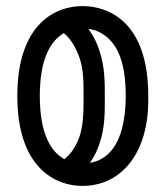

<svg xmlns="http://www.w3.org/2000/svg" viewBox="-20 -602 544 632"><path d="M37 -286C37 -47 165 10 251 10C381 10 468 -100 468 -271V-272C468 -273 468 -282 468 -292C466 -530 338 -582 251 -582C165 -582 37 -526 37 -286ZM308 -433C300 -459 288 -484 271 -507C299 -503 313 -493 318 -490C382 -450 394 -362 394 -284C394 -284 394 -283 394 -283C392 -120 330 -75 276 -66C290 -86 301 -108 308 -131C324 -178 325 -224 325 -265V-270V-277V-287C325 -332 325 -381 308 -433ZM190 -493C214 -473 230 -445 242 -411C255 -373 255 -332 255 -287V-277C255 -273 255 -269 255 -265C255 -225 253 -188 242 -153C232 -125 217 -98 192 -78C150 -101 111 -158 111 -286C111 -411 148 -468 190 -493Z"/></svg>

Font: LS
Style: RegularAlt
Weight: 500
Designer: BSozoo
Foundry: BSozoo
Version: Version 001.000